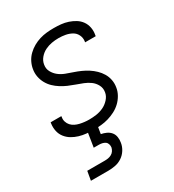

<svg xmlns="http://www.w3.org/2000/svg" viewBox="-181 -630 862 952"><g transform="rotate(-30 250.0 -154.0)"><path d="M198 8Q176 8 155 6Q134 4 114 -2Q94 -8 76.5 -18.5Q59 -29 46.5 -45Q34 -61 29.5 -81.5Q25 -102 28 -124L29 -131H90V-127Q87 -113 91 -100Q95 -87 103.5 -77.5Q112 -68 124 -62Q136 -56 149 -53Q162 -50 175.5 -48.5Q189 -47 202 -47Q223 -47 243.5 -50Q264 -53 283.5 -62Q303 -71 318.5 -88Q334 -105 337 -125Q341 -147 331 -166Q321 -185 304.5 -197Q288 -209 269 -216.5Q250 -224 230 -231Q210 -238 191.5 -246Q173 -254 155.5 -265Q138 -276 123.5 -290Q109 -304 99 -322Q89 -340 85 -361Q81 -382 85 -404Q88 -423 97.5 -442Q107 -461 122.5 -476Q138 -491 156.5 -501.5Q175 -512 195 -518Q215 -524 235 -526Q255 -528 275 -528Q296 -528 316.5 -526Q337 -524 356.5 -517.5Q376 -511 393 -500.5Q410 -490 421.5 -474Q433 -458 437 -437.5Q441 -417 437 -396L436 -389H375L376 -393Q379 -413 370.5 -430.5Q362 -448 345.5 -457Q329 -466 310 -469.5Q291 -473 271 -473Q251 -473 231.5 -469.5Q212 -466 193.5 -457Q175 -448 161 -431.5Q147 -415 144 -395Q140 -373 150 -354.5Q160 -336 176 -323.5Q192 -311 212 -303.5Q232 -296 251.5 -289.5Q271 -283 290 -274.5Q309 -266 326 -255Q343 -244 357.5 -230Q372 -216 382.5 -198.5Q393 -181 397 -160Q401 -139 397 -117Q394 -97 383 -77.5Q372 -58 356 -43Q340 -28 320.5 -18Q301 -8 280.5 -2Q260 4 239 6Q218 8 198 8ZM57 220 66 168H166Q176 168 185.5 166.5Q195 165 204.5 160Q214 155 220 146Q226 137 228 127Q229 117 226 108Q223 99 215.5 94Q208 89 199 87Q190 85 180 85H151L172 -47H230L215 44Q231 47 245 53.5Q259 60 268.5 71.5Q278 83 280.5 99Q283 115 280 131Q277 151 265.5 169.5Q254 188 236 200Q218 212 197.5 216Q177 220 157 220Z"/></g></svg>

Font: Iosevka Light Oblique
Style: Regular
Weight: 300
Italic angle: -9°
Monospace: yes
Designer: Belleve Invis
Foundry: Belleve Invis
Version: Version 32.5.0; ttfautohint (v1.8.4)